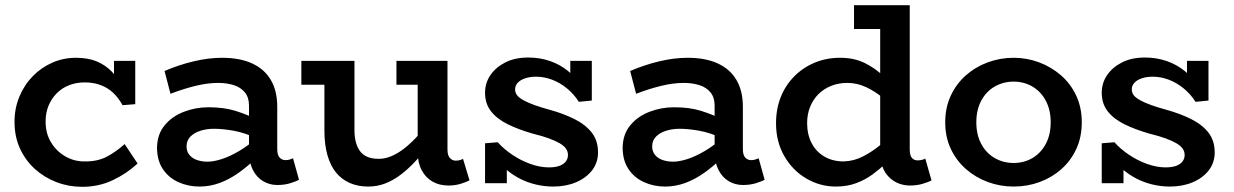

<svg xmlns="http://www.w3.org/2000/svg" viewBox="-20 -706 4764 741"><path d="M297 15Q245 15 198 -3Q151 -21 114.5 -54Q78 -87 57 -133Q36 -179 36 -236Q36 -288 55 -333.5Q74 -379 107 -412.5Q140 -446 182.5 -464.5Q225 -483 273 -483Q320 -483 353.5 -469Q387 -455 411.5 -429.5Q436 -404 455 -367L420 -374V-471H502V-304L453 -300Q437 -329 416 -348.5Q395 -368 367.5 -378Q340 -388 307 -388Q275 -388 247.5 -377.5Q220 -367 199.5 -346.5Q179 -326 167.5 -298.5Q156 -271 156 -237Q156 -191 177 -156.5Q198 -122 232 -102.5Q266 -83 305 -83Q355 -82 391.5 -101Q428 -120 461 -150L511 -75Q469 -36 415 -10.5Q361 15 297 15Z M1050 8Q1020 8 995 -7Q970 -22 955.5 -51Q941 -80 941 -121V-299Q941 -330 925 -349.5Q909 -369 882 -377.5Q855 -386 822 -386Q781 -386 734 -374.5Q687 -363 638 -344L615 -432Q671 -456 728 -469.5Q785 -483 837 -483Q906 -483 953.5 -461Q1001 -439 1025.5 -397Q1050 -355 1050 -294V-131Q1050 -108 1059 -98Q1068 -88 1082 -88Q1091 -88 1098.5 -90.5Q1106 -93 1111 -95L1134 -12Q1123 -6 1100.5 1Q1078 8 1050 8ZM750 14Q706 14 668.5 -3Q631 -20 608.5 -53.5Q586 -87 586 -137Q587 -188 615.5 -222.5Q644 -257 689.5 -274.5Q735 -292 784 -292Q844 -292 887.5 -278.5Q931 -265 977 -243V-170Q924 -194 881.5 -201.5Q839 -209 806 -209Q778 -209 754 -201.5Q730 -194 715 -179Q700 -164 700 -141Q700 -121 711.5 -107.5Q723 -94 741.5 -88Q760 -82 781 -82Q804 -82 835.5 -92Q867 -102 903.5 -123.5Q940 -145 977 -179L975 -102Q940 -67 903 -40.5Q866 -14 828 0Q790 14 750 14Z M1401 14Q1361 14 1329.5 0Q1298 -14 1276.5 -40.5Q1255 -67 1243.5 -108Q1232 -149 1232 -202V-471H1348V-204Q1348 -179 1353 -159Q1358 -139 1368.5 -124Q1379 -109 1397 -101Q1415 -93 1442 -93Q1466 -93 1491 -103.5Q1516 -114 1542 -134.5Q1568 -155 1594.5 -184.5Q1621 -214 1647 -251V-160Q1615 -118 1585 -85.5Q1555 -53 1525.5 -31Q1496 -9 1465.5 2.5Q1435 14 1401 14ZM1143 -379V-471H1327V-379ZM1711 10Q1676 10 1649.5 -5Q1623 -20 1607.5 -49Q1592 -78 1592 -119V-471H1707V-129Q1707 -106 1716.5 -96Q1726 -86 1738 -86Q1748 -86 1755 -88Q1762 -90 1767 -93L1792 -10Q1779 -3 1757.5 3.5Q1736 10 1711 10ZM1510 -379V-471H1692V-379Z M2115 14Q2081 14 2047.5 6Q2014 -2 1984.5 -17.5Q1955 -33 1930 -55Q1905 -77 1887 -105L1936 -106V1H1852V-153L1901 -157Q1923 -132 1956 -109.5Q1989 -87 2026.5 -73.5Q2064 -60 2098 -60Q2122 -60 2138 -65.5Q2154 -71 2163 -82Q2172 -93 2172 -108Q2172 -121 2164.5 -132Q2157 -143 2141 -152.5Q2125 -162 2099.5 -171.5Q2074 -181 2037 -190Q1981 -206 1939.5 -226.5Q1898 -247 1875 -276.5Q1852 -306 1852 -348Q1852 -386 1873 -416.5Q1894 -447 1931 -465.5Q1968 -484 2019 -484Q2063 -484 2102.5 -470.5Q2142 -457 2173.5 -431Q2205 -405 2225 -367L2181 -366V-471H2264V-318L2214 -313Q2195 -343 2168 -365Q2141 -387 2110.5 -398.5Q2080 -410 2049 -410Q2026 -410 2007.5 -404Q1989 -398 1978.5 -387Q1968 -376 1968 -361Q1968 -348 1976 -338Q1984 -328 2000.5 -319Q2017 -310 2041.5 -301Q2066 -292 2099 -283Q2154 -268 2197 -246.5Q2240 -225 2264 -194Q2288 -163 2288 -118Q2288 -78 2265 -48.5Q2242 -19 2203 -2.5Q2164 14 2115 14Z M2847 8Q2817 8 2792 -7Q2767 -22 2752.5 -51Q2738 -80 2738 -121V-299Q2738 -330 2722 -349.5Q2706 -369 2679 -377.5Q2652 -386 2619 -386Q2578 -386 2531 -374.5Q2484 -363 2435 -344L2412 -432Q2468 -456 2525 -469.5Q2582 -483 2634 -483Q2703 -483 2750.5 -461Q2798 -439 2822.5 -397Q2847 -355 2847 -294V-131Q2847 -108 2856 -98Q2865 -88 2879 -88Q2888 -88 2895.5 -90.5Q2903 -93 2908 -95L2931 -12Q2920 -6 2897.5 1Q2875 8 2847 8ZM2547 14Q2503 14 2465.5 -3Q2428 -20 2405.5 -53.5Q2383 -87 2383 -137Q2384 -188 2412.5 -222.5Q2441 -257 2486.5 -274.5Q2532 -292 2581 -292Q2641 -292 2684.5 -278.5Q2728 -265 2774 -243V-170Q2721 -194 2678.5 -201.5Q2636 -209 2603 -209Q2575 -209 2551 -201.5Q2527 -194 2512 -179Q2497 -164 2497 -141Q2497 -121 2508.5 -107.5Q2520 -94 2538.5 -88Q2557 -82 2578 -82Q2601 -82 2632.5 -92Q2664 -102 2700.5 -123.5Q2737 -145 2774 -179L2772 -102Q2737 -67 2700 -40.5Q2663 -14 2625 0Q2587 14 2547 14Z M3206 14Q3145 14 3092 -17Q3039 -48 3007 -103.5Q2975 -159 2975 -230Q2975 -286 2993.5 -332Q3012 -378 3046 -412Q3080 -446 3125 -464.5Q3170 -483 3222 -483Q3277 -483 3318 -462.5Q3359 -442 3389 -412.5Q3419 -383 3441 -355V-273Q3419 -302 3388.5 -327.5Q3358 -353 3323 -369.5Q3288 -386 3250 -386Q3216 -386 3187.5 -374.5Q3159 -363 3138.5 -342.5Q3118 -322 3106.5 -293.5Q3095 -265 3095 -231Q3095 -187 3112.5 -153.5Q3130 -120 3162 -101.5Q3194 -83 3236 -83Q3275 -84 3311 -102.5Q3347 -121 3380 -148.5Q3413 -176 3440 -204V-117Q3422 -98 3398.5 -75.5Q3375 -53 3347 -32.5Q3319 -12 3284 1Q3249 14 3206 14ZM3493 10Q3443 10 3410 -23.5Q3377 -57 3377 -119V-686H3491V-129Q3491 -106 3499.5 -96.5Q3508 -87 3521 -87Q3530 -87 3538 -89Q3546 -91 3551 -94L3575 -10Q3563 -3 3540.5 3.5Q3518 10 3493 10ZM3276 -594V-686H3480V-594Z M3892 14Q3840 14 3792.5 -3.5Q3745 -21 3708 -53.5Q3671 -86 3649.5 -131.5Q3628 -177 3628 -234Q3628 -291 3649.5 -337Q3671 -383 3708 -415.5Q3745 -448 3792.5 -465.5Q3840 -483 3892 -483Q3943 -483 3990 -465.5Q4037 -448 4074.5 -415.5Q4112 -383 4133.5 -337Q4155 -291 4155 -234Q4155 -177 4134 -131.5Q4113 -86 4076.5 -53.5Q4040 -21 3992.5 -3.5Q3945 14 3892 14ZM3892 -77Q3932 -77 3964.5 -96Q3997 -115 4016 -150.5Q4035 -186 4035 -234Q4035 -282 4016 -317.5Q3997 -353 3964.5 -372Q3932 -391 3892 -391Q3852 -391 3819 -372Q3786 -353 3767 -317.5Q3748 -282 3748 -234Q3748 -186 3767 -150.5Q3786 -115 3819 -96Q3852 -77 3892 -77Z M4495 14Q4461 14 4427.5 6Q4394 -2 4364.5 -17.5Q4335 -33 4310 -55Q4285 -77 4267 -105L4316 -106V1H4232V-153L4281 -157Q4303 -132 4336 -109.5Q4369 -87 4406.5 -73.5Q4444 -60 4478 -60Q4502 -60 4518 -65.5Q4534 -71 4543 -82Q4552 -93 4552 -108Q4552 -121 4544.5 -132Q4537 -143 4521 -152.5Q4505 -162 4479.5 -171.5Q4454 -181 4417 -190Q4361 -206 4319.5 -226.5Q4278 -247 4255 -276.5Q4232 -306 4232 -348Q4232 -386 4253 -416.5Q4274 -447 4311 -465.5Q4348 -484 4399 -484Q4443 -484 4482.5 -470.5Q4522 -457 4553.5 -431Q4585 -405 4605 -367L4561 -366V-471H4644V-318L4594 -313Q4575 -343 4548 -365Q4521 -387 4490.5 -398.5Q4460 -410 4429 -410Q4406 -410 4387.5 -404Q4369 -398 4358.5 -387Q4348 -376 4348 -361Q4348 -348 4356 -338Q4364 -328 4380.5 -319Q4397 -310 4421.5 -301Q4446 -292 4479 -283Q4534 -268 4577 -246.5Q4620 -225 4644 -194Q4668 -163 4668 -118Q4668 -78 4645 -48.5Q4622 -19 4583 -2.5Q4544 14 4495 14Z"/></svg>

Font: BioRhyme SemiBold
Style: Regular
Weight: 600
Designer: Aoife Mooney
Foundry: Aoife Mooney Type
Version: Version 1.600;gftools[0.9.33]